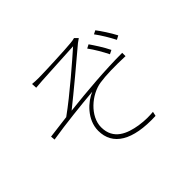

<svg xmlns="http://www.w3.org/2000/svg" viewBox="-153 -1015 1307 1307"><g transform="rotate(-45 500.0 -362.0)"><path d="M252 -689 316 -694C360 -697 583 -708 629 -711C566 -655 382 -494 255 -403C206 -397 141 -388 88 -382L91 -351C227 -373 382 -389 503 -400C436 -373 343 -291 343 -183C343 -44 461 31 691 21L698 -11C663 -8 624 -6 564 -15C472 -30 374 -66 374 -186C374 -291 486 -389 588 -404C645 -413 735 -415 834 -411V-443C671 -443 480 -427 312 -408C403 -480 592 -638 668 -703C676 -709 690 -719 696 -723L673 -746C663 -743 647 -740 633 -739C581 -733 358 -724 314 -724C287 -724 267 -725 250 -727ZM787 -668C817 -628 849 -574 871 -531L899 -546C874 -594 836 -651 813 -681ZM686 -632C715 -593 747 -538 768 -495L796 -509C772 -559 735 -614 713 -646Z"/></g></svg>

Font: Genne Gothic ExtraLight
Style: Regular
Weight: 250
Designer: Ryoko NISHIZUKA (kana & ideographs); Paul D. Hunt (Latin, Greek & Cyrillic); Wenlong ZHANG (bopomofo); Sandoll Communica
Foundry: Adobe Systems Incorporated
Version: Version 1.004;PS 1.004;hotconv 16.6.51;makeotf.lib2.5.65220